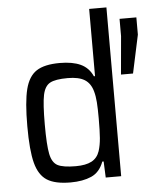

<svg xmlns="http://www.w3.org/2000/svg" viewBox="-53 -788 681 842"><g transform="rotate(-5 287.0 -367.5)"><path d="M56 0ZM56 -254Q56 -361 70 -416.5Q84 -472 119 -495Q154 -518 222 -518Q278 -518 313.5 -501.5Q349 -485 366 -447H371V-743H447V0H379L376 -71H370Q353 -25 315.5 -8.5Q278 8 224 8Q156 8 120.5 -14.5Q85 -37 70.5 -92Q56 -147 56 -254ZM358 -118Q366 -143 368.5 -174.5Q371 -206 371 -262Q371 -305 369 -332.5Q367 -360 361 -381Q351 -417 325 -433Q299 -449 251 -449Q196 -449 172.5 -436Q149 -423 141 -384.5Q133 -346 133 -255Q133 -164 141 -125Q149 -86 173 -73.5Q197 -61 253 -61Q297 -61 322.5 -74.5Q348 -88 358 -118ZM485 -444 500 -612V-688H574V-612L538 -444Z"/></g></svg>

Font: Assailand
Style: Regular
Weight: 400
Designer: Hector Gatti with collaboration of the Omnibus-Type team
Foundry: Omnibus-Type
Version: Version 0.072;October 19, 2019;FontCreator 12.0.0.2547 64-bi